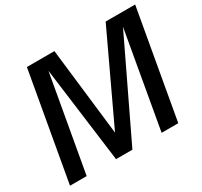

<svg xmlns="http://www.w3.org/2000/svg" viewBox="-156 -971 1238 1178"><g transform="rotate(-30 463.0 -381.5)"><path d="M142 0H24L159 -763H354L426 -144L717 -763H926L791 0H673L793 -682L466 0H350L262 -677Z"/></g></svg>

Font: Open Sauce One Medium Italic
Style: Regular
Weight: 500
Italic angle: -10°
Designer: Alfredo Marco Pradil
Foundry: Creative Sauce Fz LLC
Version: Version 1.477